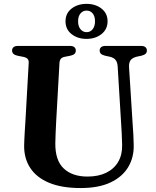

<svg xmlns="http://www.w3.org/2000/svg" viewBox="-20 -932 790 970"><path d="M592.5 -299.5 574.5 -595.5Q573.5 -617 564 -629Q554.5 -641 534.5 -645.5L511 -650.5Q495.5 -654.5 489.5 -660.8Q483.5 -667 483.5 -677Q483.5 -687.5 491 -693.8Q498.5 -700 512.5 -700H693Q707 -700 714.5 -693.8Q722 -687.5 722 -677Q722 -666.5 715.8 -660.5Q709.5 -654.5 694.5 -650.5L672.5 -646Q647.5 -640 639 -626.8Q630.5 -613.5 632 -592L650.5 -300Q652.5 -274.5 653.8 -250Q655 -225.5 655.5 -199Q657 -136.5 627.5 -87.5Q598 -38.5 538.2 -10.2Q478.5 18 387 18Q292 18 228.2 -8.5Q164.5 -35 132.8 -83.5Q101 -132 102 -197.5Q102 -209.5 103 -227.5Q104 -245.5 105.2 -269.2Q106.5 -293 108.5 -321.5L125 -613.5Q126 -628 118.8 -635.2Q111.5 -642.5 94 -645.5L68.5 -650.5Q41 -656.5 41 -676.5Q41 -687.5 48.5 -693.8Q56 -700 70.5 -700H334Q348 -700 355.5 -693.8Q363 -687.5 363 -676.5Q363 -666.5 356.8 -660.2Q350.5 -654 335.5 -650.5L309.5 -645.5Q295 -643 288.2 -635.8Q281.5 -628.5 280.5 -614.5L264 -322Q262 -287.5 261 -259Q260 -230.5 259.5 -208.5Q258.5 -122 301.8 -81Q345 -40 422 -40Q477 -40 516.5 -59.2Q556 -78.5 577 -114.2Q598 -150 597 -199.5Q596 -234 595 -257Q594 -280 592.5 -299.5ZM417 -735.5Q372.5 -735.5 341.8 -759.5Q311 -783.5 311 -824.5Q311 -865 341.8 -888.8Q372.5 -912.5 417 -912.5Q462.5 -912.5 493 -888.5Q523.5 -864.5 523.5 -824.5Q523.5 -784.5 493 -760Q462.5 -735.5 417 -735.5ZM417.5 -878.5Q399 -878.5 386.8 -864.2Q374.5 -850 374.5 -824.5Q374.5 -799 386.8 -784.2Q399 -769.5 417.5 -769.5Q436.5 -769.5 448.2 -784.5Q460 -799.5 460 -824.5Q460 -850 448.2 -864.2Q436.5 -878.5 417.5 -878.5Z"/></svg>

Font: Fraunces SemiBold
Style: Regular
Weight: 600
Version: Version 1.000;[b76b70a41]